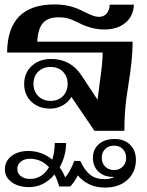

<svg xmlns="http://www.w3.org/2000/svg" viewBox="-20 -590 664 866"><path d="M443 -353H12Q14 -570 225 -570Q262 -570 293.5 -562.5Q325 -555 359 -537Q386 -524 400 -519Q414 -514 426 -514Q448 -514 461 -529Q474 -544 475 -569H584Q582 -518 546 -487.5Q510 -457 451 -457Q394 -457 337 -486Q305 -502 286.5 -507Q268 -512 244 -512Q196 -512 173.5 -486Q151 -460 148 -402H578V-389Q578 -326 558 -200Q548 -140 544.5 -95.5Q541 -51 541 0H406L302 -153Q289 -129 262.5 -114.5Q236 -100 207 -100Q155 -100 122 -131Q89 -162 89 -211Q89 -261 123 -292.5Q157 -324 211 -324Q299 -324 348 -249L420 -140Q428 -204 431 -226Q443 -306 443 -353ZM285 -212Q285 -246 263.5 -267Q242 -288 208 -288Q174 -288 152.5 -267Q131 -246 131 -212Q131 -178 152.5 -156.5Q174 -135 208 -135Q243 -135 264 -156.5Q285 -178 285 -212ZM593 131Q593 186 555 221Q517 256 454 256Q412 256 381 240.5Q350 225 331 201Q317 229 297 251H247Q239 222 226 197Q177 254 111 254Q63 254 32.5 231.5Q2 209 2 174Q2 137 31.5 114Q61 91 108 91Q168 91 216 130Q227 91 227 55H278Q278 113 249 165Q263 183 274 210Q295 188 315 136H342Q362 179 387 198.5Q412 218 451 218Q477 218 497 208H490Q449 208 424 184Q399 160 399 122Q399 84 425.5 60.5Q452 37 497 37Q541 37 567 63Q593 89 593 131ZM549 122Q549 98 534 82.5Q519 67 495 67Q470 67 454.5 82Q439 97 439 122Q439 146 454.5 161.5Q470 177 495 177Q518 177 533.5 161.5Q549 146 549 122ZM201 164Q165 126 115 126Q90 126 74 139Q58 152 58 172Q58 192 74 204.5Q90 217 116 217Q170 217 201 164Z"/></svg>

Font: Fahkwang SemiBold
Style: Regular
Weight: 600
Designer: Suppakit Chalermlarp | Katatrad Co.,Ltd.
Foundry: Cadson Demak Co.,Ltd.
Version: Version 1.000; ttfautohint (v1.6)